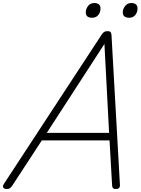

<svg xmlns="http://www.w3.org/2000/svg" viewBox="-65 -1242 934 1276"><path d="M-21 14Q-37 14 -43 5Q-49 -4 -39 -20L612 -1014Q620 -1025 627.5 -1030Q635 -1035 650 -1035Q663 -1035 669 -1029.5Q675 -1024 676 -1008L732 -14Q733 0 726.5 7Q720 14 705 14Q691 14 686 8.5Q681 3 680 -10L663 -309H213L17 -9Q7 5 0 9.5Q-7 14 -21 14ZM246 -359H660L629 -950ZM546 -1124Q527 -1124 516 -1132.5Q505 -1141 505 -1159Q505 -1182 520 -1202Q535 -1222 563 -1222Q580 -1222 591.5 -1213.5Q603 -1205 603 -1186Q603 -1161 588.5 -1142.5Q574 -1124 546 -1124ZM792 -1124Q774 -1124 762.5 -1132.5Q751 -1141 751 -1159Q751 -1182 766.5 -1202Q782 -1222 808 -1222Q826 -1222 837.5 -1213.5Q849 -1205 849 -1186Q849 -1161 834.5 -1142.5Q820 -1124 792 -1124Z"/></svg>

Font: Playwrite CO ExtraLight
Style: Regular
Weight: 250
Version: Version 1.002